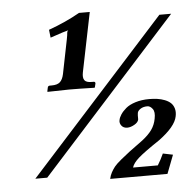

<svg xmlns="http://www.w3.org/2000/svg" viewBox="-52 -690 817 825"><g transform="rotate(-5 356.5 -278.0)"><path d="M662.1 -601.1H712.9L121.1 54.2H69.8ZM482.9 -129.9Q466.3 -129.9 457.8 -141.1Q449.2 -152.3 452.1 -165Q454.1 -176.3 462.4 -189Q470.7 -201.7 485.8 -214.6Q501 -227.5 527.3 -235.8Q553.7 -244.1 586.9 -244.1Q606 -244.1 622.3 -241.7Q638.7 -239.3 653.8 -233.4Q668.9 -227.5 679 -218.3Q689 -209 693.4 -194.1Q697.8 -179.2 693.8 -160.2Q685.5 -116.7 613.8 -64Q545.9 -18.6 522 2.7Q498 23.9 492.2 43H599.1Q613.3 20 625 -5.9L668 2.9L637.2 83H390.1Q393.1 68.4 400.1 55.4Q407.2 42.5 415.5 32Q423.8 21.5 445.1 3.9Q466.3 -13.7 483.9 -26.9Q501.5 -40 541 -68.8Q568.4 -89.8 583.3 -110.6Q598.1 -131.3 603 -158.2Q608.9 -187 598.6 -200.4Q588.4 -213.9 576.2 -213.9Q558.6 -213.9 546.6 -206.1Q534.7 -198.2 533.2 -189Q532.2 -184.1 532.2 -178.2V-161.1Q529.8 -148.4 513.4 -139.2Q497.1 -129.9 482.9 -129.9ZM227.1 -382.8 256.8 -530.8Q258.8 -539.6 259.8 -547.6Q260.7 -555.7 261 -558.8Q261.2 -562 262.5 -564.5Q263.7 -566.9 266.1 -568.8Q254.9 -566.9 188 -543.9L184.1 -578.1Q257.8 -604.5 318.8 -639.2H365.2L313 -382.8Q308.6 -360.4 316.2 -349.6Q323.7 -338.9 347.2 -338.9H356Q359.4 -338.9 361.3 -336.7Q363.3 -334.5 362.8 -331.1L358.9 -314.9L356.9 -313Q287.1 -314.9 248 -314.9L154.8 -313L153.8 -314.9L157.2 -331.1Q158.7 -338.9 167 -338.9H174.8Q199.2 -338.9 210.7 -349.4Q222.2 -359.9 227.1 -382.8Z"/></g></svg>

Font: Linux Libertine
Style: Bold Italic
Weight: 700
Italic angle: -11.5°
Designer: Philipp H. Poll
Foundry: Philipp H. Poll
Version: Version 4.0.5